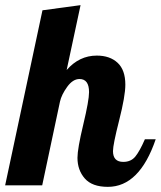

<svg xmlns="http://www.w3.org/2000/svg" viewBox="-58 -720 625 746"><path d="M288 -362Q288 -413 251 -413Q225 -413 203 -382.5Q181 -352 175 -325L106 0H-38L107 -680L255 -700L201 -448Q250 -504 318 -504Q369 -504 399 -476Q429 -448 429 -391Q429 -347 405 -252.5Q381 -158 381 -133Q381 -91 421 -91Q451 -91 468 -112Q485 -133 505 -179H547Q484 6 361 6Q300 6 271.5 -26.5Q243 -59 243 -107Q243 -142 265.5 -236Q288 -330 288 -362Z"/></svg>

Font: Lobster 1.4
Style: Regular
Weight: 400
Designer: Pablo Impallari
Foundry: Pablo Impallari. www.impallari.com
Version: Version 1.4